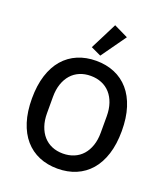

<svg xmlns="http://www.w3.org/2000/svg" viewBox="-171 -1079 1053 1209"><g transform="rotate(20 356.0 -474.5)"><path d="M356 12Q288 12 232.5 -11.5Q177 -35 137.5 -80.5Q98 -126 76.5 -193.5Q55 -261 55 -349Q55 -437 76.5 -504.5Q98 -572 137.5 -617.5Q177 -663 232.5 -686.5Q288 -710 356 -710Q424 -710 479.5 -686.5Q535 -663 574.5 -617.5Q614 -572 635.5 -504.5Q657 -437 657 -349Q657 -261 635.5 -193.5Q614 -126 574.5 -80.5Q535 -35 479.5 -11.5Q424 12 356 12ZM356 -89Q396 -89 429.5 -103Q463 -117 486.5 -143.5Q510 -170 523 -208Q536 -246 536 -294V-404Q536 -452 523 -490Q510 -528 486.5 -554.5Q463 -581 429.5 -595Q396 -609 356 -609Q315 -609 282 -595Q249 -581 225.5 -554.5Q202 -528 189 -490Q176 -452 176 -404V-294Q176 -246 189 -208Q202 -170 225.5 -143.5Q249 -117 282 -103Q315 -89 356 -89ZM367 -749 299 -781 390 -961 485 -915Z"/></g></svg>

Font: IBM Plex Arabic Medium
Style: Regular
Weight: 500
Designer: Mike Abbink, Paul van der Laan, Pieter van Rosmalen, Wael Morcos, Khajak Apelian
Foundry: Bold Monday
Version: Version 1.0